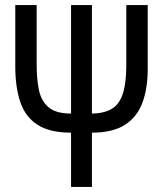

<svg xmlns="http://www.w3.org/2000/svg" viewBox="-20 -734 640 754"><path d="M259 -213Q176 -213 128 -243.5Q80 -274 60 -332.5Q40 -391 40 -473V-714H124V-479Q124 -423 133 -380Q142 -337 171 -312.5Q200 -288 259 -288V-714H341V-288Q391 -289 420.5 -307.5Q450 -326 463 -368Q476 -410 476 -479V-714H560V-461Q560 -386 539 -330Q518 -274 470 -243.5Q422 -213 341 -213V0H259Z"/></svg>

Font: Noto Sans Mono
Style: Regular
Weight: 400
Designer: Monotype Design Team
Foundry: Monotype Imaging Inc.
Version: Version 2.014